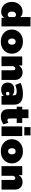

<svg xmlns="http://www.w3.org/2000/svg" viewBox="1918 -2658 757 4632"><g transform="rotate(90 2296.0 -341.5)"><path d="M266.7 -508.3Q342.5 -508.3 391.7 -453.3V-700H616.7V0H408.3V-68.3Q357.5 8.3 266.7 8.3Q158.3 8.3 91.7 -65.8Q25 -140 25 -250Q25 -360 91.7 -434.2Q158.3 -508.3 266.7 -508.3ZM333.3 -150Q376.7 -150 391.7 -190V-310Q376.7 -350 333.3 -350Q301.7 -350 280 -323.8Q258.3 -297.5 258.3 -250Q258.3 -202.5 280 -176.2Q301.7 -150 333.3 -150Z M772.1 -60Q691.7 -136.7 691.7 -250Q691.7 -363.3 772.1 -440Q852.5 -516.7 983.3 -516.7Q1114.2 -516.7 1194.6 -440Q1275 -363.3 1275 -250Q1275 -136.7 1194.6 -60Q1114.2 16.7 983.3 16.7Q852.5 16.7 772.1 -60ZM928.3 -315.8Q908.3 -290 908.3 -250Q908.3 -210 928.3 -184.2Q948.3 -158.3 983.3 -158.3Q1018.3 -158.3 1038.3 -184.2Q1058.3 -210 1058.3 -250Q1058.3 -290 1038.3 -315.8Q1018.3 -341.7 983.3 -341.7Q948.3 -341.7 928.3 -315.8Z M1341.7 0V-500H1558.3V-415Q1615 -508.3 1725 -508.3Q1807.5 -508.3 1857.9 -457.5Q1908.3 -406.7 1908.3 -316.7V0H1675V-266.7Q1675 -303.3 1665 -318.3Q1655 -333.3 1633.3 -333.3Q1592.5 -333.3 1575 -277.5V0Z M2233.3 -108.3Q2258.3 -108.3 2279.2 -126.7V-173.3Q2258.3 -191.7 2233.3 -191.7Q2218.3 -191.7 2207.1 -181.2Q2195.8 -170.8 2195.8 -150Q2195.8 -129.2 2207.1 -118.8Q2218.3 -108.3 2233.3 -108.3ZM2141.7 -308.3Q2230 -308.3 2279.2 -260.8V-300Q2279.2 -336.7 2256.2 -351.7Q2233.3 -366.7 2183.3 -366.7Q2120.8 -366.7 2029.2 -333.3L1979.2 -458.3Q1990 -465 2010 -474.6Q2030 -484.2 2098.3 -500.4Q2166.7 -516.7 2241.7 -516.7Q2504.2 -516.7 2504.2 -308.3V0H2295.8V-58.3Q2294.2 -55.8 2290.8 -51.2Q2287.5 -46.7 2274.2 -35Q2260.8 -23.3 2245 -14.6Q2229.2 -5.8 2201.2 1.2Q2173.3 8.3 2141.7 8.3Q2059.2 8.3 2015 -35.8Q1970.8 -80 1970.8 -150Q1970.8 -220 2015 -264.2Q2059.2 -308.3 2141.7 -308.3Z M2554.2 -366.7V-500H2620.8V-650H2829.2V-500H2945.8V-366.7H2837.5V-200Q2837.5 -170.8 2849.6 -156.2Q2861.7 -141.7 2879.2 -141.7Q2905.8 -141.7 2937.5 -166.7L2979.2 -50Q2957.5 -27.5 2907.1 -5.4Q2856.7 16.7 2787.5 16.7Q2704.2 16.7 2658.3 -28.3Q2612.5 -73.3 2612.5 -166.7V-366.7Z M3029.2 0V-500H3262.5V0ZM3045.8 -550V-700H3245.8V-550Z M3417.9 -60Q3337.5 -136.7 3337.5 -250Q3337.5 -363.3 3417.9 -440Q3498.3 -516.7 3629.2 -516.7Q3760 -516.7 3840.4 -440Q3920.8 -363.3 3920.8 -250Q3920.8 -136.7 3840.4 -60Q3760 16.7 3629.2 16.7Q3498.3 16.7 3417.9 -60ZM3574.2 -315.8Q3554.2 -290 3554.2 -250Q3554.2 -210 3574.2 -184.2Q3594.2 -158.3 3629.2 -158.3Q3664.2 -158.3 3684.2 -184.2Q3704.2 -210 3704.2 -250Q3704.2 -290 3684.2 -315.8Q3664.2 -341.7 3629.2 -341.7Q3594.2 -341.7 3574.2 -315.8Z M3987.5 0V-500H4204.2V-415Q4260.8 -508.3 4370.8 -508.3Q4453.3 -508.3 4503.8 -457.5Q4554.2 -406.7 4554.2 -316.7V0H4320.8V-266.7Q4320.8 -303.3 4310.8 -318.3Q4300.8 -333.3 4279.2 -333.3Q4238.3 -333.3 4220.8 -277.5V0Z"/></g></svg>

Font: BoonTook
Style: Regular
Weight: 400
Designer: Sungsit Sawaiwan
Foundry: FontUni
Version: Version 3.0